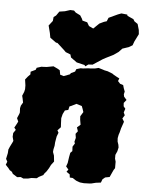

<svg xmlns="http://www.w3.org/2000/svg" viewBox="-73 -839 689 911"><g transform="rotate(5 271.0 -383.5)"><path d="M112 -509H116L137 -510L169 -516L190 -506L200 -500L204 -479L221 -474L250 -485L254 -491L273 -500L278 -512L298 -518H309L335 -521H344L366 -523L383 -527L403 -521L412 -518L427 -515L450 -506L457 -501L473 -492L485 -486L480 -473L491 -461L506 -456L510 -442L516 -426L513 -413L515 -402L528 -387L516 -372L517 -356L526 -345L520 -327L526 -314L516 -298L525 -283L514 -251L509 -231L505 -219L502 -203L503 -187L508 -172L510 -159L506 -141L498 -123V-105L502 -91V-60L496 -51L490 -38L480 -16L459 -12L447 -2L441 14L417 17L397 22L389 23L361 24L342 22L328 17L323 15L306 4L292 3L290 -12L274 -23L282 -34L270 -48L276 -65L280 -93L284 -114L293 -123L292 -144L302 -160L299 -168L304 -187L301 -206L311 -219L305 -237L321 -251L317 -275L316 -291L329 -312L324 -327L319 -340L293 -348L269 -336L261 -333L257 -316L241 -312L232 -294L227 -274L228 -248L229 -231L214 -215L220 -204L213 -186L211 -175L208 -157L207 -141L203 -123L202 -111L208 -94L211 -66L198 -49L190 -33L180 -17L169 -4L166 2L145 13L136 20L111 21L95 25L73 27L60 21L43 23L21 9L16 0L5 -7L-2 -16L-16 -31L-10 -46L-17 -59L-11 -87L-10 -104L-4 -118L7 -140L10 -147L5 -166L6 -184L17 -200L9 -210L20 -230L25 -240L18 -256L27 -277L29 -284L28 -304L31 -317L40 -332L36 -352L33 -364L41 -383L44 -396V-414L40 -442L52 -457L63 -468V-481L86 -492L90 -502ZM319 -529 315 -535 277 -544 248 -565 244 -579 221 -588 212 -597 178 -628 171 -629 142 -650 138 -672 129 -707 147 -730 149 -749 160 -757 174 -777 200 -781 225 -789 243 -788 252 -779 274 -768 284 -752 287 -744 310 -738 320 -721 341 -711 368 -737 389 -747 402 -751 409 -768 452 -788 468 -794 496 -791 498 -785 527 -772 533 -762 549 -751 557 -723 559 -703 541 -667 534 -648 517 -638 487 -628 471 -611 448 -595 412 -577 399 -570 353 -540 333 -539Z"/></g></svg>

Font: Winky Rough Black
Style: Italic
Weight: 900
Italic angle: -8.97852°
Designer: Simon Atzbach
Foundry: typofactur
Version: Version 1.206; ttfautohint (v1.8.4.7-5d5b)